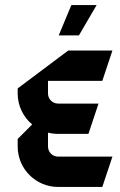

<svg xmlns="http://www.w3.org/2000/svg" viewBox="-20 -720 475 760"><path d="M262.5 -700 212.5 -580H292.5L362.5 -700ZM50 -140C50 -51.7 121.7 20 210 20H385L425 -100H210C187.9 -100 170 -117.9 170 -140V-195C182.8 -191.8 196.2 -190 210 -190H330L370 -310H210C187.9 -310 170 -327.9 170 -350V-400H385L425 -520H250L50 -370V-350C50 -300.8 72.3 -256.7 107.3 -227.3L50 -170Z"/></svg>

Font: Abibas
Style: Medium
Weight: 500
Version: Version 0.3